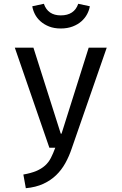

<svg xmlns="http://www.w3.org/2000/svg" viewBox="-20 -778 640 1011"><path d="M358 3Q344 45 324 81Q304 117 275.5 144.5Q247 172 208 190Q169 208 116 213L103 141Q143 134 170.5 122.5Q198 111 217 94Q236 77 248 53.5Q260 30 271 0H240L58 -527H156L300 -74H304L447 -527H542ZM300 -628Q265 -628 238.5 -638.5Q212 -649 193 -666Q174 -683 163.5 -704Q153 -725 150 -745L211 -758Q232 -697 300 -697Q371 -697 392 -758L453 -745Q450 -725 439 -704Q428 -683 409 -666Q390 -649 362.5 -638.5Q335 -628 300 -628Z"/></svg>

Font: Wlorlttqgufhjawjgtejqphaquk
Style: Regular
Weight: 400
Monospace: yes
Designer: Carrois Corporate & Edenspiekermann
Foundry: Carrois Corporate GbR & Edenspiekermann AG
Version: Version 2.001